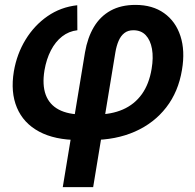

<svg xmlns="http://www.w3.org/2000/svg" viewBox="-20 -560 797 784"><path d="M236.3 204.1 327.1 -346.2Q337.4 -406.2 363.3 -449.7Q389.2 -493.2 431.6 -516.6Q474.1 -540 533.2 -540Q603 -540 650.1 -506.3Q697.3 -472.7 716.8 -412.8Q736.3 -353 723.1 -274.9Q708.5 -185.5 658.7 -121.3Q608.9 -57.1 531 -22.7Q453.1 11.7 354 11.7H300.8Q203.6 11.7 139.6 -22.7Q75.7 -57.1 49.1 -120.4Q22.5 -183.6 36.6 -268.6Q48.8 -339.8 84.5 -398.2Q120.1 -456.5 174.1 -493.9Q228 -531.2 295.4 -538.6L295.9 -436.5Q261.2 -432.6 233.6 -411.1Q206.1 -389.6 187.7 -354Q169.4 -318.4 161.6 -272.9Q151.9 -213.4 166.7 -173.1Q181.6 -132.8 220 -112.5Q258.3 -92.3 318.4 -92.3H371.6Q434.6 -92.3 481.9 -113Q529.3 -133.8 559.1 -175.3Q588.9 -216.8 599.1 -278.8Q606.9 -324.7 600.6 -360.4Q594.2 -396 575.2 -416.3Q556.2 -436.5 524.4 -436.5Q502.4 -436.5 487.8 -425Q473.1 -413.6 464.4 -393.3Q455.6 -373 451.2 -346.7L360.4 204.1Z"/></svg>

Font: Inter 24pt SemiBold
Style: Italic
Weight: 600
Italic angle: -9.3988°
Designer: Rasmus Andersson
Foundry: rsms
Version: Version 4.001;git-66647c0bb